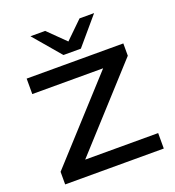

<svg xmlns="http://www.w3.org/2000/svg" viewBox="-164 -1074 1093 1202"><g transform="rotate(-20 382.0 -473.0)"><path d="M63 0V-84L577 -648L589 -602H63V-705H707V-623L192 -57L181 -103H720V0ZM330 -765 176 -946H274L388 -834L503 -946H600L446 -765Z"/></g></svg>

Font: Nunito Sans 7pt Expanded SemiBold
Style: Regular
Weight: 600
Width: 7
Designer: Vernon Adams
Foundry: Vernon Adams
Version: Version 3.101;gftools[0.9.27]